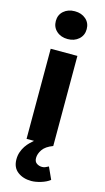

<svg xmlns="http://www.w3.org/2000/svg" viewBox="-140 -766 557 1021"><g transform="rotate(15 138.0 -256.0)"><path d="M147 210Q102 210 71.5 187Q41 164 41 119Q41 97 47.5 78.5Q54 60 64 45Q74 30 85.5 19Q97 8 106 0H65V-496H212V0Q172 15 156 38.5Q140 62 140 85Q140 105 153 114Q166 123 183 123Q192 123 200.5 119.5Q209 116 218 111L248 177Q229 192 199.5 201Q170 210 147 210ZM138 -569Q101 -569 77 -590.5Q53 -612 53 -646Q53 -680 77 -701Q101 -722 138 -722Q175 -722 199 -701Q223 -680 223 -646Q223 -612 199 -590.5Q175 -569 138 -569Z"/></g></svg>

Font: Giro Regular
Style: Bold
Weight: 700
Designer: Paul D. Hunt
Foundry: Adobe Systems Incorporated
Version: Version 1.000;PS 1.0;hotconv 1.0.88;makeotf.lib2.5.647800